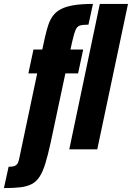

<svg xmlns="http://www.w3.org/2000/svg" viewBox="-103 -763 674 981"><path d="M-83 198 -59 89Q-36 89 -25.5 83.5Q-15 78 -10.5 67Q-6 56 -3 39L87 -388H42L68 -510H113L127 -574Q135 -609 144 -636Q153 -663 168.5 -683.5Q184 -704 209.5 -717Q235 -730 274.5 -736.5Q314 -743 372 -743L349 -637Q320 -637 305.5 -632.5Q291 -628 283.5 -611Q276 -594 267 -555L257 -510H322L296 -388H231L156 -35Q142 29 129 71.5Q116 114 99.5 139.5Q83 165 59 177.5Q35 190 0.5 194Q-34 198 -83 198ZM251 0 407 -743H551L394 0Z"/></svg>

Font: Saira Condensed Black
Style: Italic
Weight: 900
Width: 3
Italic angle: -12°
Designer: Hector Gatti with collaboration of the Omnibus-Type team
Foundry: Omnibus-Type
Version: Version 1.101